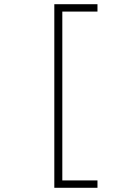

<svg xmlns="http://www.w3.org/2000/svg" viewBox="-20 -734 640 912"><path d="M238 158H443V123H276V-679H443V-714H238Z"/></svg>

Font: Noto Sans Mono ExtraLight
Style: Regular
Weight: 200
Designer: Monotype Design Team
Foundry: Monotype Imaging Inc.
Version: Version 2.014